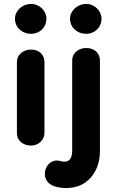

<svg xmlns="http://www.w3.org/2000/svg" viewBox="-20 -724 592 976"><path d="M138 -552C181 -552 216 -584 216 -629C216 -669 181 -704 138 -704C93 -704 56 -669 56 -629C56 -584 93 -552 138 -552ZM418 -552C461 -552 496 -584 496 -629C496 -669 461 -704 418 -704C373 -704 336 -669 336 -629C336 -584 373 -552 418 -552ZM315 232C368 232 410 214 441 179C472 144 488 98 488 43V-416C488 -452 462 -480 419 -480C376 -480 347 -451 347 -418V40C347 79 334 98 307 98C301 98 294 97 285 94C279 93 273 92 268 92C237 92 208 121 208 160C208 185 222 211 254 222C271 227 290 232 315 232ZM138 16C175 16 206 -12 206 -48V-408C206 -444 181 -472 138 -472C95 -472 66 -443 66 -410V-46C66 -10 97 16 138 16Z"/></svg>

Font: Dongle
Style: Bold
Weight: 700
Designer: Yanghee Ryu
Foundry: Yanghee Ryu
Version: Version 2.000